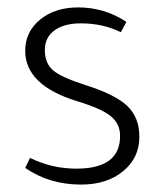

<svg xmlns="http://www.w3.org/2000/svg" viewBox="-20 -486 444 518"><path d="M306 -399Q258 -423 198 -423Q153 -423 127 -404Q101 -385 101 -351Q101 -315 123.5 -296Q146 -277 212 -256Q291 -231 323.5 -200Q356 -169 356 -117Q356 -60 312 -24Q268 12 199 12Q113 12 48 -33L61 -60Q120 -31 186 -31Q304 -31 304 -119Q304 -152 279 -172.5Q254 -193 188 -213Q48 -256 48 -349Q48 -400 88 -433Q128 -466 191 -466Q262 -466 321 -427Z"/></svg>

Font: TajawalTap
Style: Regular
Weight: 300
Designer: Boutros Fonts
Foundry: Created by Boutros International 2017
Version: Version 2.700